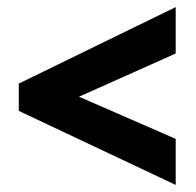

<svg xmlns="http://www.w3.org/2000/svg" viewBox="-20 -631 553 542"><path d="M476 -109 33 -318V-395L476 -611V-480L203 -358L476 -239Z"/></svg>

Font: Noto Sans Myanmar Condensed ExtraBold
Style: Regular
Weight: 800
Width: 3
Designer: Monotype Design Team
Foundry: Monotype Imaging Inc.
Version: Version 2.107; ttfautohint (v1.8.4.7-5d5b)